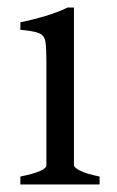

<svg xmlns="http://www.w3.org/2000/svg" viewBox="-20 -489 311 509"><path d="M34 0V-21Q103 -35 103 -51V-327Q103 -361 100.5 -378Q98 -395 83.5 -401Q69 -407 34 -410V-430Q65 -436 100 -446.5Q135 -457 159 -469H176V-51Q176 -45 192.5 -36.5Q209 -28 244 -21V0Z"/></svg>

Font: ChillKai
Style: Regular
Weight: 400
Designer: ChillType
Foundry: 寒蝉字型
Version: Version 2.000